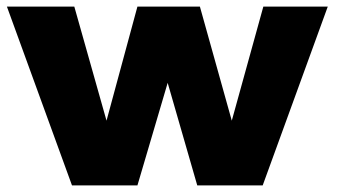

<svg xmlns="http://www.w3.org/2000/svg" viewBox="-20 -564 1024 584"><path d="M1 -544 199 0H398L490 -312L580 0H779L977 -544H781L685 -197L588 -544H398L304 -197L206 -544Z"/></svg>

Font: Argentum Sans ExtraBold
Style: Regular
Weight: 800
Designer: Julieta Ulanovsky
Foundry: Julieta Ulanovsky
Version: Version 5.001;February 15, 2019;FontCreator 11.5.0.2425 64-b